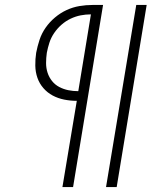

<svg xmlns="http://www.w3.org/2000/svg" viewBox="-20 -755 640 775"><path d="M408 0 530 -735H572L451 0ZM232 0 290 -348Q264 -348 239 -353Q214 -358 192.5 -369.5Q171 -381 155 -399.5Q139 -418 131 -441Q123 -464 122.5 -490Q122 -516 126 -542Q131 -568 139.5 -594Q148 -620 164 -643Q180 -666 202 -684.5Q224 -703 249 -714.5Q274 -726 300.5 -730.5Q327 -735 354 -735H396L275 0ZM296 -387 347 -697Q326 -697 305.5 -693Q285 -689 265 -679.5Q245 -670 228 -655Q211 -640 198.5 -621.5Q186 -603 179.5 -583Q173 -563 169 -542Q166 -521 166 -500.5Q166 -480 172 -461.5Q178 -443 190 -428Q202 -413 219 -404Q236 -395 255.5 -391Q275 -387 296 -387Z"/></svg>

Font: Iosevka Curly XLtExObl
Style: Regular
Weight: 200
Width: 7
Italic angle: -9°
Monospace: yes
Designer: Belleve Invis
Foundry: Belleve Invis
Version: Version 11.0.1; ttfautohint (v1.8.3)